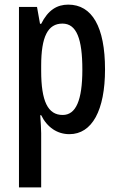

<svg xmlns="http://www.w3.org/2000/svg" viewBox="-20 -570 513 830"><path d="M275 -550C227 -550 188 -527 158 -467H153L140 -540H62V240H158V6C158 -14 156 -40 154 -72H158C184 -19 228 10 280 10C378 10 434 -93 434 -270C434 -454 378 -550 275 -550ZM250 -468C311 -468 336 -402 336 -269C336 -136 308 -73 251 -73C187 -73 158 -132 158 -264V-286C158 -412 187 -468 250 -468Z"/></svg>

Font: Noto Sans Armenian ExtraCondensed Medium
Style: Regular
Weight: 500
Width: 2
Designer: Monotype Design Team
Foundry: Monotype Imaging Inc.
Version: Version 2.008